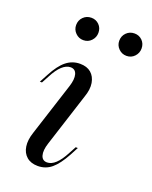

<svg xmlns="http://www.w3.org/2000/svg" viewBox="-121 -680 602 759"><g transform="rotate(20 179.5 -300.5)"><path d="M131.5 11.3Q102.4 11.3 84.7 -4Q66.9 -19.4 62.9 -45.6Q58.9 -71.8 70.2 -105.6L141.9 -328.2Q152.4 -360.5 146.8 -380.2Q141.1 -400 121 -400Q103.2 -400 85.5 -383.9Q67.7 -367.7 50.8 -334.7L34.7 -304.8H25.8L44.4 -339.5Q68.5 -385.5 94 -405.6Q119.4 -425.8 151.6 -425.8Q180.6 -425.8 198 -410.9Q215.3 -396 219.8 -369.8Q224.2 -343.5 212.1 -309.7L140.3 -86.3Q129.8 -54 135.5 -34.3Q141.1 -14.5 161.3 -14.5Q197.6 -14.5 231.5 -79.8L247.6 -109.7H256.5L238.7 -75.8Q213.7 -29.8 189.1 -9.3Q164.5 11.3 131.5 11.3ZM312.1 -517.7Q292.7 -517.7 279 -531.5Q265.3 -545.2 265.3 -564.5Q265.3 -584.7 279 -598.4Q292.7 -612.1 312.9 -612.1Q332.3 -612.1 345.6 -598.8Q358.9 -585.5 358.9 -565.3Q358.9 -546 345.6 -531.9Q332.3 -517.7 312.1 -517.7ZM130.6 -517.7Q111.3 -517.7 97.6 -531.5Q83.9 -545.2 83.9 -564.5Q83.9 -584.7 97.6 -598.4Q111.3 -612.1 131.5 -612.1Q150.8 -612.1 164.1 -598.8Q177.4 -585.5 177.4 -565.3Q177.4 -546 164.1 -531.9Q150.8 -517.7 130.6 -517.7Z"/></g></svg>

Font: Playfair 144pt
Style: Italic
Weight: 400
Italic angle: -15.6°
Designer: Claus Eggers Sørensen
Foundry: Claus Eggers Sørensen
Version: Version 2.001;gftools[0.9.30]